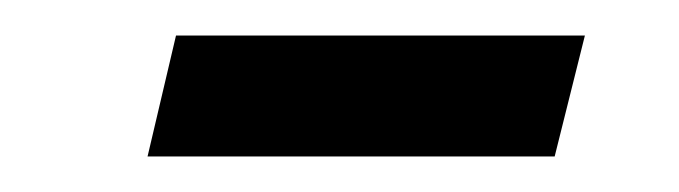

<svg xmlns="http://www.w3.org/2000/svg" viewBox="-20 -342 382 108"><path d="M79 -322H309L292 -254H63Z"/></svg>

Font: PT Sans
Style: Italic
Weight: 400
Italic angle: -12°
Designer: A.Korolkova, O.Umpeleva, V.Yefimov
Foundry: ParaType Ltd
Version: Version 2.003W OFL